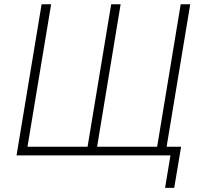

<svg xmlns="http://www.w3.org/2000/svg" viewBox="-20 -748 974 924"><path d="M180.2 -727.5H226.1L112.3 -42H401.4L515.1 -727.5H560.5L447.3 -42H736.3L849.6 -727.5H895.5L774.9 0H59.6ZM774.4 156.2 800.3 0H752.9L759.8 -42H851.6L818.4 156.2Z"/></svg>

Font: Inter ExtraLight
Style: Italic
Weight: 250
Italic angle: -9.3988°
Designer: Rasmus Andersson
Foundry: rsms
Version: Version 4.001;git-66647c0bb